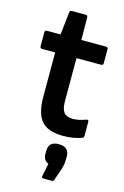

<svg xmlns="http://www.w3.org/2000/svg" viewBox="-131 -683 643 992"><g transform="rotate(15 190.5 -187.0)"><path d="M249 11Q166 11 131.5 -29Q97 -69 97 -158V-395H27Q16 -395 16 -407V-481Q16 -492 27 -492H100L113 -612Q114 -624 125 -624H200Q210 -624 210 -612L211 -492H343Q354 -492 354 -481V-407Q354 -395 343 -395H211V-165Q211 -123 225.5 -105Q240 -87 274 -87Q291 -87 308.5 -91Q326 -95 342 -101Q355 -106 355 -93V-18Q355 -8 346 -5Q327 2 302 6.5Q277 11 249 11ZM206 250Q196 250 198 240L212 170Q184 159 184 124V108Q184 58 238 58Q294 58 294 108V125Q294 149 286 176L263 242Q261 250 252 250Z"/></g></svg>

Font: Sofia Sans Semi Condensed
Style: Bold
Weight: 700
Designer: Botio Nikoltchev, Ani Petrova
Foundry: lettersoup
Version: Version 4.100; ttfautohint (v1.8.4.7-5d5b)